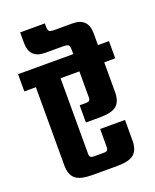

<svg xmlns="http://www.w3.org/2000/svg" viewBox="-174 -928 820 1016"><g transform="rotate(-20 236.0 -420.0)"><path d="M492 -636V-539H430V-371Q430 -319 403 -296Q376 -273 308 -273H230V-370H265Q279 -370 284.5 -375Q290 -380 290 -393V-539H184V-113Q184 -100 189.5 -95Q195 -90 210 -90H268Q289 -90 289 -113V-215H429V-99Q429 -47 402 -23.5Q375 0 307 0H166Q99 0 72 -23.5Q45 -47 45 -99V-539H-20V-636H291V-658Q291 -680 284.5 -686.5Q278 -693 256 -693H154Q66 -693 66 -781V-840H205V-824Q205 -802 211.5 -796Q218 -790 240 -790H342Q430 -790 430 -702V-636Z"/></g></svg>

Font: Teko Semibold
Style: Regular
Weight: 600
Designer: Manushi Parikh, Jonny Pinhorn
Foundry: Indian Type Foundry
Version: Version 1.105;PS 1.0;hotconv 1.0.78;makeotf.lib2.5.61930; tt